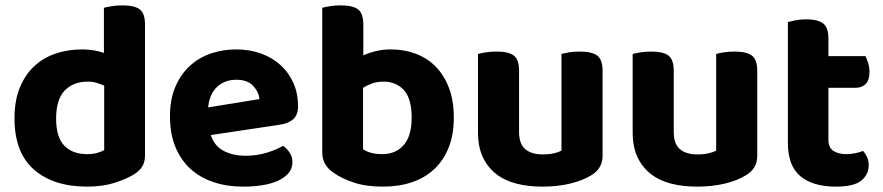

<svg xmlns="http://www.w3.org/2000/svg" viewBox="-20 -680 3288 715"><path d="M286 -496Q309 -496 329.5 -492.5Q350 -489 367 -483V-651Q378 -654 396 -657Q414 -660 436 -660Q481 -660 500.5 -645Q520 -630 520 -588V-101Q520 -77 510 -60.5Q500 -44 478 -30Q450 -13 406 1Q362 15 305 15Q179 15 106.5 -48.5Q34 -112 34 -239Q34 -305 53.5 -353Q73 -401 107 -433Q141 -465 187 -480.5Q233 -496 286 -496ZM368 -361Q355 -367 339.5 -371.5Q324 -376 307 -376Q253 -376 221 -343Q189 -310 189 -238Q189 -169 219.5 -137.5Q250 -106 304 -106Q325 -106 341.5 -110.5Q358 -115 368 -121Z M765 -177Q779 -135 814 -117.5Q849 -100 895 -100Q937 -100 974 -111.5Q1011 -123 1034 -137Q1049 -127 1059 -111Q1069 -95 1069 -76Q1069 -53 1055 -36Q1041 -19 1016.5 -7.5Q992 4 958.5 9.5Q925 15 885 15Q826 15 776 -1.5Q726 -18 690 -50.5Q654 -83 633.5 -132Q613 -181 613 -247Q613 -311 633.5 -358Q654 -405 688.5 -436Q723 -467 767.5 -481.5Q812 -496 859 -496Q910 -496 952.5 -480.5Q995 -465 1025.5 -437Q1056 -409 1073 -370Q1090 -331 1090 -285Q1090 -253 1073 -237Q1056 -221 1025 -216ZM860 -383Q817 -383 788.5 -356.5Q760 -330 755 -280L946 -311Q944 -337 923 -360Q902 -383 860 -383Z M1436 -496Q1485 -496 1528 -480Q1571 -464 1602.5 -432Q1634 -400 1652 -352.5Q1670 -305 1670 -242Q1670 -179 1651 -131Q1632 -83 1597.5 -50.5Q1563 -18 1514.5 -1.5Q1466 15 1406 15Q1343 15 1298 0Q1253 -15 1223 -36Q1180 -65 1180 -112V-651Q1191 -654 1209 -657Q1227 -660 1249 -660Q1294 -660 1313.5 -645Q1333 -630 1333 -588V-474Q1353 -483 1379 -489.5Q1405 -496 1436 -496ZM1408 -376Q1385 -376 1366.5 -369.5Q1348 -363 1332 -353V-124Q1344 -116 1362 -111Q1380 -106 1404 -106Q1454 -106 1483.5 -140Q1513 -174 1513 -242Q1513 -312 1484.5 -344Q1456 -376 1408 -376Z M2224 -100Q2224 -53 2183 -28Q2151 -8 2104 3.5Q2057 15 2000 15Q1946 15 1902 3.5Q1858 -8 1826.5 -33Q1795 -58 1777.5 -96Q1760 -134 1760 -188V-479Q1771 -482 1789 -485Q1807 -488 1829 -488Q1874 -488 1893.5 -473Q1913 -458 1913 -416V-189Q1913 -144 1936 -124.5Q1959 -105 2001 -105Q2027 -105 2044.5 -109.5Q2062 -114 2071 -119V-479Q2081 -482 2099 -485Q2117 -488 2139 -488Q2184 -488 2204 -473Q2224 -458 2224 -416V-100Z M2800 -100Q2800 -53 2759 -28Q2727 -8 2680 3.5Q2633 15 2576 15Q2522 15 2478 3.5Q2434 -8 2402.5 -33Q2371 -58 2353.5 -96Q2336 -134 2336 -188V-479Q2347 -482 2365 -485Q2383 -488 2405 -488Q2450 -488 2469.5 -473Q2489 -458 2489 -416V-189Q2489 -144 2512 -124.5Q2535 -105 2577 -105Q2603 -105 2620.5 -109.5Q2638 -114 2647 -119V-479Q2657 -482 2675 -485Q2693 -488 2715 -488Q2760 -488 2780 -473Q2800 -458 2800 -416V-100Z M3065 -159Q3065 -131 3083 -118.5Q3101 -106 3133 -106Q3148 -106 3165 -109.5Q3182 -113 3194 -118Q3203 -108 3209 -95Q3215 -82 3215 -65Q3215 -30 3187.5 -7.5Q3160 15 3092 15Q3008 15 2961 -23.5Q2914 -62 2914 -149V-598Q2925 -601 2943 -604.5Q2961 -608 2982 -608Q3026 -608 3045.5 -592.5Q3065 -577 3065 -536V-471H3203Q3208 -461 3213 -445.5Q3218 -430 3218 -413Q3218 -381 3203.5 -367Q3189 -353 3166 -353H3065V-159Z"/></svg>

Font: Baloo Paaji 2
Style: Bold
Weight: 700
Designer: Shuchita Grover, Noopur Datye and Ek Type
Foundry: Ek Type
Version: Version 1.640;hotconv 1.0.111;makeotfexe 2.5.65597; ttfautoh